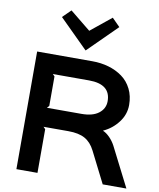

<svg xmlns="http://www.w3.org/2000/svg" viewBox="-114 -1214 1081 1302"><g transform="rotate(10 426.0 -562.5)"><path d="M619.1 -561Q619.1 -678.2 470.2 -678.2H221.2L234.9 -664.1V-460.9L221.2 -445.8H459Q536.6 -445.8 577.9 -478Q619.1 -510.3 619.1 -561ZM709 -272 847.2 0H684.1L576.2 -213.9Q549.8 -266.6 507.1 -290.8Q464.4 -314.9 392.1 -314.9H221.2L234.9 -300.8V0H89.8V-810.1H470.2Q530.3 -810.1 583 -794.7Q635.7 -779.3 677.2 -749.3Q718.8 -719.2 742.9 -670.9Q767.1 -622.6 767.1 -561Q767.1 -495.6 725.8 -441.4Q684.6 -387.2 624 -359.9V-357.9Q646 -349.1 669.4 -325.7Q692.9 -302.2 709 -272ZM555.2 -1125 609.9 -1069.8 413.1 -875H411.1L214.8 -1069.8L271 -1125L413.1 -1009.8Z"/></g></svg>

Font: Sinkin Sans 600 SemiBold
Style: Regular
Weight: 600
Designer: Keith Bates
Foundry: K-Type
Version: Sinkin Sans (version 1.0)  by Keith Bates   •   © 2014   www